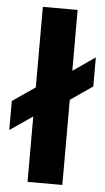

<svg xmlns="http://www.w3.org/2000/svg" viewBox="-56 -800 457 836"><g transform="rotate(5 172.0 -382.5)"><path d="M97 -286 -2 -218V-345L97 -413V-765H249V-499L346 -566V-439L249 -372V0H97Z"/></g></svg>

Font: Application
Style: Bold
Weight: 700
Designer: Wei Huang
Foundry: Wei Huang
Version: Version 0.012